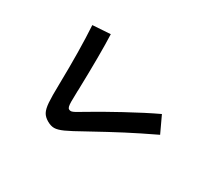

<svg xmlns="http://www.w3.org/2000/svg" viewBox="-164 -926 1193 1162"><g transform="rotate(-30 432.0 -345.0)"><path d="M260.7 -196.3Q181.6 -243.2 148.2 -267.3Q114.7 -291.5 102.8 -311.8Q90.8 -332 90.8 -363.3Q90.8 -394.5 103.8 -415.5Q116.7 -436.5 151.4 -460.2Q186 -483.9 263.7 -526.4Q472.7 -641.6 614.3 -735.4L683.6 -631.8Q575.7 -563 342.8 -436.5Q339.8 -435.1 337.4 -434.1Q335 -433.1 333 -431.6Q291 -409.2 272.2 -397.9Q253.4 -386.7 245.4 -378.9Q237.3 -371.1 237.3 -363.3Q237.3 -354 242.7 -347.2Q248 -340.3 265.1 -329.8Q282.2 -319.3 325.2 -295.9Q392.6 -258.8 511 -186.8Q629.4 -114.7 710 -58.6L637.7 44.9Q535.2 -25.4 457.8 -74.7Q380.4 -124 260.7 -196.3Z"/></g></svg>

Font: Pretendard GOV
Style: Bold
Weight: 700
Designer: Base glyphs from Inter by Rasmus Andersson; Hangeul glyphs from Noto Sans CJK(Source Han Sans) by Jang Soo-young and Kan
Foundry: Kil Hyung-jin
Version: Version 1.309